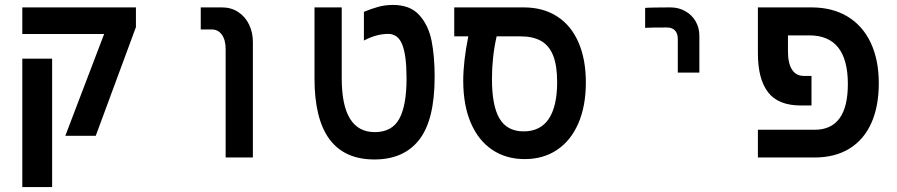

<svg xmlns="http://www.w3.org/2000/svg" viewBox="-20 -639 3640 779"><path d="M402.5 -501H70.5V-609H531.5V-529L368.5 -88H245ZM70.5 -401H191.5V120H70.5Z M839.5 -519.5H794.5V-609H880.5Q918 -609 946.5 -590.2Q975 -571.5 990.5 -539.5Q1006 -507.5 1006 -468.5V0H895.5V-440Q895.5 -477 880.2 -498.2Q865 -519.5 839.5 -519.5Z M1256 -321V-609H1366.5V-321Q1366.5 -103 1500.5 -103Q1570.5 -103 1600 -157Q1629.5 -211 1629.5 -321Q1629.5 -414 1612.2 -457.8Q1595 -501.5 1555 -501.5Q1507.5 -501.5 1456.5 -474.5V-591Q1485 -603 1513.8 -611Q1542.5 -619 1574.5 -619Q1644 -619 1681.2 -577.8Q1718.5 -536.5 1731 -473.5Q1743.5 -410.5 1743.5 -327.5Q1743.5 -152.5 1681 -72.2Q1618.5 8 1499 8Q1256 8 1256 -321Z M1859.5 -311.5Q1859.5 -389 1880 -491.5H1823V-609H2104.5Q2183.5 -609 2240.2 -572.5Q2297 -536 2327 -467.2Q2357 -398.5 2357 -304.5Q2357 -209.5 2326.8 -139.2Q2296.5 -69 2240.5 -31.2Q2184.5 6.5 2109 6.5Q2033 6.5 1976.8 -31.5Q1920.5 -69.5 1890 -141Q1859.5 -212.5 1859.5 -311.5ZM2240.5 -306Q2240.5 -373 2224.2 -413.8Q2208 -454.5 2175.2 -473Q2142.5 -491.5 2091.5 -491.5H1995Q1976 -408 1976 -319Q1976 -209 2007 -157.5Q2038 -106 2104.5 -106Q2172.5 -106 2206.5 -156.8Q2240.5 -207.5 2240.5 -306Z M2700 -609Q2678.5 -609 2642.8 -608.5Q2607 -608 2597.5 -607V-526Q2615 -527.5 2686 -527.5Q2707 -527.5 2718.5 -515.5Q2730 -503.5 2730 -480.5V-344.5H2817.5V-494Q2817.5 -526.5 2802.2 -552.8Q2787 -579 2760 -594Q2733 -609 2700 -609Z M3055 -112.5H3285Q3420 -112.5 3420 -298Q3420 -495.5 3263.5 -495.5H3177V-430.5Q3177 -382 3193.5 -356.5Q3210 -331 3241 -331H3272.5V-211H3229.5Q3137.5 -211 3096.2 -264.8Q3055 -318.5 3055 -422.5V-609H3272Q3357 -609 3418.5 -572Q3480 -535 3512.8 -465.5Q3545.5 -396 3545.5 -301Q3545.5 -207 3515 -139.2Q3484.5 -71.5 3426 -35.8Q3367.5 0 3285 0H3055Z"/></svg>

Font: JuliaMono SemiBold
Style: Regular
Weight: 600
Monospace: yes
Designer: cormullion
Foundry: corm
Version: Version 0.055; ttfautohint (v1.8.4)